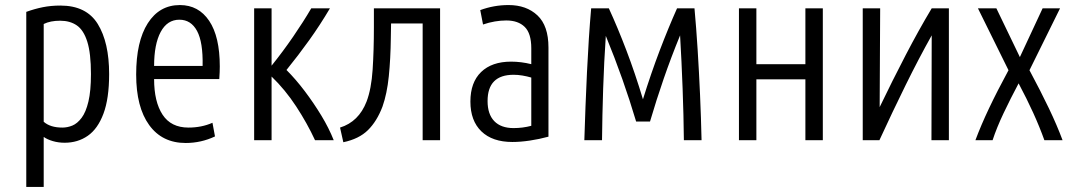

<svg xmlns="http://www.w3.org/2000/svg" viewBox="-20 -555 4252 760"><path d="M84 185V-508Q117 -520 149.5 -526.5Q182 -533 219 -533Q322 -533 367 -460Q412 -387 412 -262Q412 -165 389.5 -105Q367 -45 327.5 -17.5Q288 10 236 10Q211 10 189 3.5Q167 -3 153 -13V185ZM227 -50Q247 -50 266.5 -58Q286 -66 303 -88.5Q320 -111 330 -153Q340 -195 340 -262Q340 -344 325.5 -390Q311 -436 284 -454.5Q257 -473 218 -473Q179 -473 153 -460V-73Q179 -50 227 -50Z M715 11Q622 11 570.5 -60Q519 -131 519 -260Q519 -391 565 -463Q611 -535 692 -535Q766 -535 808 -472.5Q850 -410 850 -292Q850 -282 849.5 -269Q849 -256 848 -242H590Q590 -152 623.5 -101Q657 -50 726 -50Q778 -50 821 -69L831 -15Q776 11 715 11ZM590 -294H782Q784 -388 760 -432.5Q736 -477 690 -477Q642 -477 616 -428.5Q590 -380 590 -294Z M986 0V-522H1055V-295Q1100 -351 1140.5 -410Q1181 -469 1212 -522H1286Q1247 -456 1204 -396Q1161 -336 1114 -278Q1151 -241 1186.5 -194Q1222 -147 1252 -97.5Q1282 -48 1301 0H1227Q1196 -67 1152.5 -133.5Q1109 -200 1055 -252V0Z M1339 8 1326 -50Q1400 -73 1431 -153Q1450 -203 1455 -279.5Q1460 -356 1460 -447V-522H1722V0H1653V-462H1528L1527 -404Q1526 -322 1519 -253Q1512 -184 1494 -133Q1472 -75 1436.5 -40Q1401 -5 1339 8Z M2008 7Q1929 7 1885.5 -35Q1842 -77 1842 -153Q1842 -229 1884.5 -270Q1927 -311 2003 -311Q2023 -311 2043 -308.5Q2063 -306 2083 -301V-364Q2083 -423 2057 -448.5Q2031 -474 1984 -474Q1962 -474 1938.5 -470Q1915 -466 1892 -458L1881 -515Q1935 -535 1993 -535Q2064 -535 2107.5 -494Q2151 -453 2151 -367V-14Q2114 -4 2077 1.5Q2040 7 2008 7ZM2013 -48Q2049 -48 2083 -57V-248Q2066 -253 2048 -256Q2030 -259 2013 -259Q1910 -259 1910 -155Q1910 -103 1936.5 -75.5Q1963 -48 2013 -48Z M2293 0Q2297 -133 2303.5 -270Q2310 -407 2320 -522H2390Q2425 -446 2459.5 -355.5Q2494 -265 2525 -162Q2557 -265 2591.5 -355.5Q2626 -446 2660 -522H2729Q2736 -446 2741.5 -358.5Q2747 -271 2751 -180Q2755 -89 2757 0H2687Q2686 -98 2682 -205Q2678 -312 2672 -415Q2636 -327 2607 -243Q2578 -159 2553 -74H2498Q2473 -158 2443.5 -241.5Q2414 -325 2378 -413Q2371 -310 2367.5 -204Q2364 -98 2363 0Z M2905 0V-522H2974V-301H3168V-522H3237V0H3168V-241H2974V0Z M3395 0V-522H3464Q3464 -425 3463 -327Q3462 -229 3462 -131Q3512 -235 3564.5 -336Q3617 -437 3668 -522H3736V0H3667Q3667 -104 3667.5 -207.5Q3668 -311 3668 -415Q3617 -324 3565 -218.5Q3513 -113 3461 0Z M3841 0Q3863 -59 3895 -126.5Q3927 -194 3972 -277L3851 -522H3924L4017 -329L4107 -522H4176L4055 -277Q4100 -193 4132 -126Q4164 -59 4186 0H4114Q4095 -53 4070 -108Q4045 -163 4012 -225Q3980 -165 3952.5 -107Q3925 -49 3909 0Z"/></svg>

Font: Ubuntu Sans Condensed
Style: Regular
Weight: 400
Width: 3
Designer: Dalton Maag Ltd
Foundry: Dalton Maag Ltd
Version: Version 1.006; ttfautohint (v1.8.4.7-5d5b)